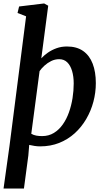

<svg xmlns="http://www.w3.org/2000/svg" viewBox="-24 -837 610 1111"><path d="M-3.5 254 31 7 127 -742.5 77.5 -762 86.5 -799.5 231.5 -817 255 -804 215 -499.5Q231 -517 253.2 -532.5Q275.5 -548 303.2 -558Q331 -568 363.5 -568Q420 -568 457 -542Q494 -516 512.2 -468.5Q530.5 -421 530.5 -356Q530.5 -301.5 516.5 -248.5Q502.5 -195.5 475.2 -148.8Q448 -102 408.8 -66.2Q369.5 -30.5 319 -10.2Q268.5 10 208 10Q192.5 10 176.2 7.5Q160 5 145 1.5L140 62.5L114.5 254ZM219.5 -49.5Q258 -49.5 287.8 -67.8Q317.5 -86 339.2 -116.8Q361 -147.5 375 -187Q389 -226.5 395.8 -269.5Q402.5 -312.5 402.5 -354Q402.5 -394.5 393 -426.5Q383.5 -458.5 365 -476.5Q346.5 -494.5 318.5 -494.5Q294 -494.5 272.2 -483.8Q250.5 -473 233.2 -457.2Q216 -441.5 205 -425.5L157 -63Q170.5 -55 186.5 -52.2Q202.5 -49.5 219.5 -49.5Z"/></svg>

Font: Merriweather Light 18pt SemiBold
Style: Italic
Weight: 600
Italic angle: -7.8°
Version: Version 2.101